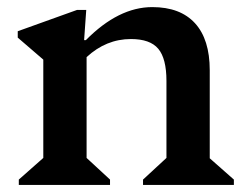

<svg xmlns="http://www.w3.org/2000/svg" viewBox="-20 -521 697 541"><path d="M33 0V-15L102 -76V-353L30 -415V-433L197 -493H223L217 -408H222Q314 -501 409 -501Q488 -501 529.5 -455.5Q571 -410 571 -323V-75L639 -15V0H383V-15L449 -76V-293Q449 -356 426 -383.5Q403 -411 349 -411Q279 -411 224 -360V-76L290 -15V0Z"/></svg>

Font: Platypi Medium
Style: Regular
Weight: 500
Designer: David Sargent
Foundry: Bolt Cutter Type
Version: Version 1.200; ttfautohint (v1.8.4.7-5d5b)